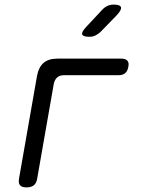

<svg xmlns="http://www.w3.org/2000/svg" viewBox="-20 -805 640 835"><path d="M95 10Q75 10 67 0.5Q59 -9 63 -30L141 -475Q148 -513 169.5 -531.5Q191 -550 229 -550H508Q526 -550 534 -541Q542 -532 538 -514Q535 -496 524.5 -487Q514 -478 496 -478H259Q240 -478 229 -468.5Q218 -459 214 -441L142 -30Q139 -9 127.5 0.5Q116 10 95 10ZM369 -645Q341 -645 337.5 -655.5Q334 -666 355 -688L424 -762Q434 -773 446.5 -779Q459 -785 474 -785Q502 -785 506 -774Q510 -763 488 -739L417 -666Q406 -656 394.5 -650.5Q383 -645 369 -645Z"/></svg>

Font: Maple Mono Light
Style: Italic
Weight: 300
Italic angle: -10°
Monospace: yes
Designer: subframe7536
Version: Version 7.000